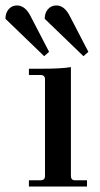

<svg xmlns="http://www.w3.org/2000/svg" viewBox="-63 -684 368 704"><path d="M243 -478 101 -615Q101 -637 113 -650.5Q125 -664 144 -664Q174 -664 194 -623L261 -494ZM99 -478 -43 -615Q-43 -637 -31 -650.5Q-19 -664 -1 -664Q30 -664 50 -623L117 -494ZM43 0V-23H86Q102 -23 102 -39V-393Q102 -409 86 -409H43V-432H90Q163 -432 197 -438V-39Q197 -23 212 -23H256V0Z"/></svg>

Font: Arapey
Style: Regular
Weight: 400
Designer: Eduardo Rodriguez Tunni
Foundry: Eduardo Rodriguez Tunni
Version: Version 4.000